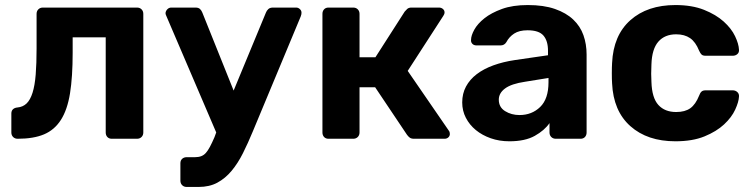

<svg xmlns="http://www.w3.org/2000/svg" viewBox="-20 -550 2983 761"><path d="M50 0Q39 0 32 -7Q25 -14 25 -25V-100Q25 -111 31.5 -117Q38 -123 49 -124Q71 -126 85.5 -140Q100 -154 109 -182.5Q118 -211 121.5 -254.5Q125 -298 125 -358V-495Q125 -506 132 -513Q139 -520 150 -520H523Q534 -520 541 -513Q548 -506 548 -495V-25Q548 -14 541 -7Q534 0 523 0H423Q412 0 405.5 -7Q399 -14 399 -25V-402H268V-341Q268 -245 257.5 -180Q247 -115 221.5 -75Q196 -35 154.5 -17.5Q113 0 50 0Z M720 191Q709 191 702 184Q695 177 695 166V97Q695 86 702 79.5Q709 73 720 73H753Q767 73 777.5 69Q788 65 796 56Q804 47 812 32Q820 17 830 -6L837 -25L640 -485Q636 -493 636 -498Q637 -507 643.5 -513.5Q650 -520 659 -520H755Q767 -520 773 -514Q779 -508 782 -500L906 -191L1034 -500Q1037 -508 1043.5 -514Q1050 -520 1062 -520H1154Q1162 -520 1168.5 -514Q1175 -508 1175 -500Q1175 -497 1174.5 -493.5Q1174 -490 1172 -485L982 -29Q963 17 943 57Q923 97 898 127Q873 157 841.5 174Q810 191 767 191Z M1282 0Q1271 0 1264.5 -7Q1258 -14 1258 -25V-495Q1258 -506 1264.5 -513Q1271 -520 1282 -520H1380Q1391 -520 1398 -513Q1405 -506 1405 -495V-323H1468L1584 -504Q1588 -509 1594 -514.5Q1600 -520 1611 -520H1720Q1729 -520 1735.5 -514.5Q1742 -509 1742 -501Q1742 -497 1740.5 -493.5Q1739 -490 1737 -487L1596 -269L1759 -32Q1763 -27 1763 -19Q1763 -11 1757 -5.5Q1751 0 1742 0H1621Q1610 0 1604 -4.5Q1598 -9 1593 -16L1467 -204H1405V-25Q1405 -14 1398 -7Q1391 0 1380 0Z M1999 10Q1959 10 1925 -2Q1891 -14 1866 -34.5Q1841 -55 1826.5 -83Q1812 -111 1812 -144Q1812 -179 1827 -207Q1842 -235 1869.5 -256Q1897 -277 1935.5 -291Q1974 -305 2021 -312L2152 -331V-349Q2152 -388 2134 -409Q2116 -430 2071 -430Q2038 -430 2018 -417Q1998 -404 1987 -383Q1979 -370 1964 -370H1869Q1858 -370 1852 -376.5Q1846 -383 1847 -392Q1847 -409 1860 -432.5Q1873 -456 1900 -477.5Q1927 -499 1969.5 -514.5Q2012 -530 2072 -530Q2135 -530 2179.5 -514.5Q2224 -499 2252 -472.5Q2280 -446 2292.5 -410.5Q2305 -375 2305 -334V-25Q2305 -14 2298.5 -7Q2292 0 2281 0H2183Q2172 0 2165 -7Q2158 -14 2158 -25V-62Q2138 -33 2099.5 -11.5Q2061 10 1999 10ZM2039 -94Q2088 -94 2121 -126Q2154 -158 2154 -224V-241L2061 -226Q2007 -218 1982 -199.5Q1957 -181 1957 -155Q1957 -125 1982 -109.5Q2007 -94 2039 -94Z M2657 10Q2546 10 2478.5 -50Q2411 -110 2406 -220Q2405 -235 2405 -259.5Q2405 -284 2406 -300Q2411 -410 2478.5 -470Q2546 -530 2657 -530Q2723 -530 2770.5 -511Q2818 -492 2848.5 -464.5Q2879 -437 2893.5 -406.5Q2908 -376 2909 -353Q2910 -342 2902.5 -335.5Q2895 -329 2884 -329H2777Q2766 -329 2761 -333.5Q2756 -338 2751 -349Q2737 -384 2715 -399Q2693 -414 2660 -414Q2615 -414 2589.5 -385Q2564 -356 2562 -295Q2560 -255 2562 -225Q2564 -162 2589.5 -134Q2615 -106 2660 -106Q2695 -106 2716 -121Q2737 -136 2751 -171Q2755 -182 2760.5 -187Q2766 -192 2777 -192H2884Q2895 -192 2902.5 -185Q2910 -178 2909 -167Q2908 -146 2894 -115.5Q2880 -85 2850 -57Q2820 -29 2772.5 -9.5Q2725 10 2657 10Z"/></svg>

Font: Fz Rubik SemBd
Style: Regular
Weight: 600
Designer: Hubert and Fischer
Foundry: Hubert and Fischer
Version: Vit hóa bi FontZin.com